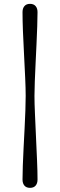

<svg xmlns="http://www.w3.org/2000/svg" viewBox="-20 -796 304 972"><path d="M110 -310.5Q110 -347.5 107.5 -402.2Q105 -457 101.8 -518.2Q98.5 -579.5 96.2 -636.5Q94 -693.5 94 -734.5Q94 -754 103.8 -765.2Q113.5 -776.5 132 -776.5Q150.5 -776.5 160.2 -765.2Q170 -754 170 -734.5Q170 -705 168.5 -662.8Q167 -620.5 164.8 -572.2Q162.5 -524 160.2 -475.5Q158 -427 156.2 -384Q154.5 -341 154.5 -310.5Q154.5 -274 157 -219Q159.5 -164 162.2 -103Q165 -42 167.5 15Q170 72 170 113Q170 132.5 160.2 143.8Q150.5 155 132 155Q113.5 155 103.8 143.8Q94 132.5 94 113Q94 84 95.5 41.8Q97 -0.5 99.5 -49Q102 -97.5 104.5 -145.8Q107 -194 108.5 -237Q110 -280 110 -310.5Z"/></svg>

Font: Fraunces 11pt
Style: Regular
Weight: 400
Version: Version 1.000;[b76b70a41]